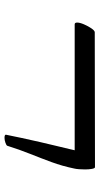

<svg xmlns="http://www.w3.org/2000/svg" viewBox="185 -638 441 851"><g transform="rotate(90 405.5 -212.5)"><path d="M591 -12Q577 -12 577 -18Q583 -48 591.5 -88Q600 -128 609.5 -169Q619 -210 627.5 -245Q636 -280 641 -301.5Q646 -323 646 -323H88Q80 -323 80 -334Q80 -346 88 -364.5Q96 -383 106 -397.5Q116 -412 123 -412L721 -413Q726 -413 728.5 -399.5Q731 -386 731 -369Q731 -356 730 -342.5Q729 -329 727 -321Q716 -268 698.5 -220.5Q681 -173 662 -125.5Q643 -78 626 -24Q624 -20 612.5 -16Q601 -12 591 -12Z"/></g></svg>

Font: Praise
Style: Regular
Weight: 400
Designer: Robert E. Leuschke
Foundry: Robert E. Leuschke
Version: Version 1.100; ttfautohint (v1.8.3)